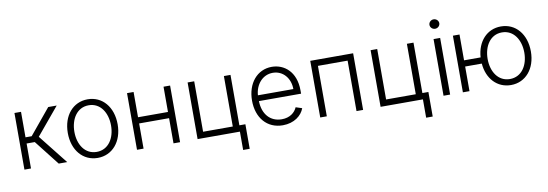

<svg xmlns="http://www.w3.org/2000/svg" viewBox="-63 -1187 5201 1821"><g transform="rotate(-10 2537.0 -276.5)"><path d="M83.5 0H146.7V-240.4H225.5L413.7 0H495.4L271.7 -283L490.4 -545.5H408.7L206 -300.1H146.7V-545.5H83.5Z M788.7 11.4C930 11.4 1028.8 -104 1028.8 -270.2C1028.8 -437.5 930 -552.9 788.7 -552.9C647.4 -552.9 548.7 -437.5 548.7 -270.2C548.7 -104 647.4 11.4 788.7 11.4ZM788.7 -46.5C675.4 -46.5 612.2 -148.1 612.2 -270.2C612.2 -392.4 675.4 -495.4 788.7 -495.4C902 -495.4 965.2 -392.4 965.2 -270.2C965.2 -148.1 902 -46.5 788.7 -46.5Z M1230.8 -545.5H1167.6V0H1230.8V-242.5H1519.2V0H1582.4V-545.5H1519.2V-302.2H1230.8Z M2164.1 -545.5H2100.5V-59.7H1814.6V-545.5H1751.1V0H2158.7V176.5H2221.9V-60H2164.1Z M2571.4 11.4C2680.8 11.4 2754.3 -47.9 2779.1 -116.5L2719.1 -136C2698.2 -87 2648.8 -46.5 2571.4 -46.5C2459.9 -46.5 2389.2 -127.8 2386.4 -253.9H2792.6V-285.2C2792.6 -467.3 2680 -552.9 2561.8 -552.9C2420.5 -552.9 2322.8 -434.7 2322.8 -269.5C2322.8 -104 2418.7 11.4 2571.4 11.4ZM2386.7 -309.7C2393.5 -411.2 2462 -495.4 2561.8 -495.4C2659.4 -495.4 2728 -414.8 2728 -309.7Z M2932.2 0H2995.7V-485.8H3281.6V0H3345.2V-545.5H2932.2Z M3926.5 -545.5H3862.9V-59.7H3577.1V-545.5H3513.5V0H3921.2V176.5H3984.4V-60H3926.5Z M4119.7 0H4183.2V-545.5H4119.7ZM4152 -639.2C4177.9 -639.2 4199.6 -659.8 4199.6 -684.7C4199.6 -709.5 4177.9 -730.1 4152 -730.1C4126.1 -730.1 4104.8 -709.5 4104.8 -684.7C4104.8 -659.8 4126.1 -639.2 4152 -639.2Z M4369.7 -545.5H4306.1V0H4369.7V-237.2H4529.8C4541.9 -88.8 4636.7 11.4 4768.5 11.4C4909.8 11.4 5008.5 -104 5008.5 -270.2C5008.5 -437.5 4909.8 -552.9 4768.5 -552.9C4634.6 -552.9 4539.1 -449.6 4529.1 -296.9H4369.7ZM4768.5 -46.5C4655.2 -46.5 4592 -148.1 4592 -270.2C4592 -392.4 4655.5 -495.4 4768.5 -495.4C4881.7 -495.4 4945.3 -392.4 4945.3 -270.2C4945.3 -148.1 4882.1 -46.5 4768.5 -46.5Z"/></g></svg>

Font: Karasuma Gothic
Style: Light
Weight: 300
Designer: Rasmus Andersson / Ryoko Nishizuka
Foundry: rsms
Version: Version 1.00